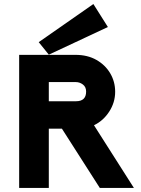

<svg xmlns="http://www.w3.org/2000/svg" viewBox="-20 -932 699 952"><path d="M222 -294V0H75V-660H354Q414 -660 458 -635Q502 -610 526.5 -568.5Q551 -527 551 -477Q551 -424 521.5 -378.5Q492 -333 446 -311L644 0H475L287 -294ZM222 -430H357Q407 -430 407 -478Q407 -501 391 -513Q375 -525 356 -525H222ZM222 -661 172 -723 443 -912 515 -798Z"/></svg>

Font: Lil Grotesk Black
Style: Regular
Weight: 900
Designer: Bastien Sozeau
Foundry: NBR — Bastien Sozeau
Version: Version 3.003; ttfautohint (v1.8.4.7-5d5b);gftools[0.9.33]